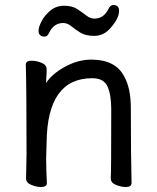

<svg xmlns="http://www.w3.org/2000/svg" viewBox="-20 -729 628 766"><path d="M481.9 17.1Q462.9 17.1 442.4 8.5Q421.9 0 421.9 -17.1Q423.8 -34.2 423.8 -293Q423.8 -351.1 408.9 -384Q394 -417 348.1 -417Q168.9 -417 166 -162.1L164.1 -97.2Q164.1 -59.1 167 1Q167 17.1 144 17.1Q125 17.1 104.5 8.5Q84 0 84 -17.1L85.9 -115.2Q85.9 -364.3 83 -471.2Q83 -487.3 106.9 -486.8Q125 -486.8 145.5 -478.5Q166 -470.2 166 -453.1V-439Q164.1 -411.1 164.1 -397.9Q186 -433.1 238.5 -462.2Q291 -491.2 344.2 -491.2Q440.4 -491.2 475.1 -424.8Q502 -377.9 502 -296.9Q502 -105 504.9 1Q504.9 17.1 481.9 17.1ZM158.2 -583Q134.3 -583 133.8 -606Q133.8 -621.1 146 -644.5Q158.2 -668 181.2 -687Q204.1 -706.1 236.1 -706.1Q268.1 -706.1 288.6 -692.6Q309.1 -679.2 324.5 -667Q339.8 -654.8 356.9 -654.8Q394 -654.8 413.1 -693.8Q419.9 -709 432.1 -709Q455.1 -709 455.1 -686Q455.1 -655.3 419.9 -616.2Q394 -586.4 356.9 -585.9Q320.8 -585.9 300.3 -598.9Q279.8 -611.8 264.4 -624.5Q249 -637.2 231.9 -637.2Q194.8 -637.2 175.8 -598.1Q169.4 -583 158.2 -583Z"/></svg>

Font: LXGW WenKai Screen R
Style: Regular
Weight: 400
Designer: Fontworks Inc.
Version: Version 1.235;May 31, 2022